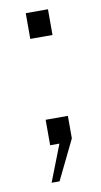

<svg xmlns="http://www.w3.org/2000/svg" viewBox="-76 -528 370 702"><g transform="rotate(-10 109.0 -177.5)"><path d="M57.5 136 110.5 0H76V-94.5H158.5V-11L87 136ZM72 -395.5V-491H154.5V-395.5Z"/></g></svg>

Font: Public Sans Thin ExtraLight
Style: Regular
Weight: 250
Version: Version 1.007